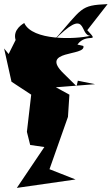

<svg xmlns="http://www.w3.org/2000/svg" viewBox="-57 -856 544 935"><path d="M320 -639C365 -700 433 -640 368 -709L467 -836C331 -830 347 -819 202 -655C375 -833 326 -681 384 -682C309 -664 101 -657 61 -744C59 -742 3 -714 19 -661L-15 -593L-37 -620L-1 -458L95 -395L74 -214L90 -150L159 -140L25 59L311 18L184 -32L274 -287L281 -395L215 -431L406 -446L322 -463L316 -436L255 -496C129 -616 363 -580 349 -632Z"/></svg>

Font: Asimov Silicon
Style: Regular
Weight: 400
Designer: Google
Version: Version 2.000980; 2014